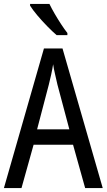

<svg xmlns="http://www.w3.org/2000/svg" viewBox="-20 -963 547 983"><path d="M416 0 354 -222H152L90 0H0L205 -715H300L506 0ZM274 -530Q269 -553 262 -582.5Q255 -612 252 -634Q248 -608 242 -581Q236 -554 230 -530L170 -301H335ZM233 -943Q244 -920 260 -892.5Q276 -865 293 -839Q310 -813 325 -794V-783H270Q250 -800 222.5 -828Q195 -856 171 -884.5Q147 -913 134 -934V-943Z"/></svg>

Font: Noto Sans Thai Looped Condensed
Style: Regular
Weight: 400
Width: 3
Designer: Sasikarn Vongin, Ben Mitchell
Foundry: The Fontpad Ltd
Version: Version 1.001; ttfautohint (v1.8.4.7-5d5b)